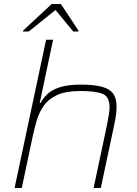

<svg xmlns="http://www.w3.org/2000/svg" viewBox="-20 -942 688 962"><path d="M53 0 211 -743H246L179 -426H183Q196 -450 218 -471Q240 -492 280 -505Q320 -518 385 -518Q453 -518 492 -507Q531 -496 547.5 -472Q564 -448 564 -409Q564 -392 561.5 -369.5Q559 -347 553 -320L485 0H449L516 -315Q521 -343 525 -365.5Q529 -388 529 -404Q529 -457 495 -471.5Q461 -486 381 -486Q310 -486 266.5 -466Q223 -446 199.5 -412.5Q176 -379 164.5 -340Q153 -301 145 -264L89 0ZM95 -784 96 -789 239 -922H285L373 -789L372 -784H347L258 -892L124 -784Z"/></svg>

Font: Saira SemiExpanded Thin
Style: Italic
Weight: 250
Width: 6
Italic angle: -12°
Designer: Hector Gatti with collaboration of the Omnibus-Type team
Foundry: Omnibus-Type
Version: Version 1.101